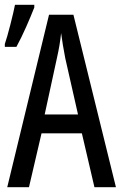

<svg xmlns="http://www.w3.org/2000/svg" viewBox="-22 -775 500 795"><path d="M-2 -581H46C73 -630 101 -696 120 -744V-755H40C35 -726 9 -623 -2 -593ZM369 0H458L282 -714H181L8 0H98L150 -223H317ZM301 -301H163L214 -536C222 -571 228 -607 231 -638C235 -607 241 -572 248 -535Z"/></svg>

Font: Noto Sans UI Condensed
Style: Regular
Weight: 400
Width: 3
Designer: Monotype Design Team
Foundry: Monotype Imaging Inc.
Version: Version 1.901